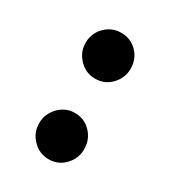

<svg xmlns="http://www.w3.org/2000/svg" viewBox="-100 -383 397 450"><g transform="rotate(30 99.0 -158.0)"><path d="M99 -329Q125 -329 142.5 -311Q160 -293 160 -267Q160 -242 142.5 -223.5Q125 -205 99 -205Q74 -205 56 -223.5Q38 -242 38 -267Q38 -293 56 -311Q74 -329 99 -329ZM99 -112Q125 -112 142.5 -93.5Q160 -75 160 -49Q160 -24 142.5 -5.5Q125 13 99 13Q74 13 56 -5.5Q38 -24 38 -49Q38 -75 56 -93.5Q74 -112 99 -112Z"/></g></svg>

Font: Zain
Style: Bold
Weight: 700
Designer: Zain,Boutros
Foundry: Mobile Telecommunications Company (Zain), 2024
Version: Version 1.50; ttfautohint (v1.8.4)